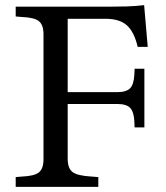

<svg xmlns="http://www.w3.org/2000/svg" viewBox="-20 -726 644 746"><path d="M41 0V-38L65 -40Q114 -42 131.5 -56.5Q149 -71 149 -107V-593Q149 -629 131.5 -643.5Q114 -658 65 -660L41 -662V-700H399Q437 -700 471.5 -701Q506 -702 540 -706L554 -544H515Q501 -603 472.5 -628Q444 -653 390 -653H243V-368H435Q471 -368 485.5 -383Q500 -398 502 -436L503 -459H541V-231H503L502 -255Q500 -292 485.5 -307Q471 -322 435 -322H243V-109Q243 -72 262 -57.5Q281 -43 336 -40L362 -38V0Z"/></svg>

Font: Hedvig Letters Serif 14pt
Style: Regular
Weight: 400
Designer: Alexander Örn & Tor Weibull
Foundry: Kanon Foundry
Version: Version 1.000; ttfautohint (v1.8.4.7-5d5b)